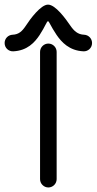

<svg xmlns="http://www.w3.org/2000/svg" viewBox="-79 -827 426 847"><path d="M170.9 -36.6V-598.1C170.9 -618.2 154.3 -634.8 134.3 -634.8C114.3 -634.8 97.7 -618.2 97.7 -598.1V-36.6C97.7 -16.6 114.3 0 134.3 0C154.3 0 170.9 -16.6 170.9 -36.6ZM292 -673.8C263.7 -674.8 247.1 -690.9 231 -714.4C210.4 -744.6 165.5 -806.6 132.8 -806.6C101.1 -806.6 54.7 -744.1 34.2 -712.4C18.6 -689 3.4 -674.8 -23.4 -673.8C-43.5 -672.9 -58.6 -656.7 -58.6 -637.2C-58.6 -614.7 -40 -599.6 -20.5 -600.6C41.5 -603.5 74.2 -640.1 95.7 -672.4C122.1 -712.9 127 -733.4 132.8 -733.4C137.7 -733.4 144 -712.4 170.4 -673.3C192.4 -641.1 226.6 -603.5 289.1 -600.6C308.6 -599.6 327.1 -614.7 327.1 -637.2C327.1 -656.7 312 -672.9 292 -673.8Z"/></svg>

Font: Velvelyne
Style: Regular
Weight: 400
Designer: Manon Van der Borght et Mariel Nils
Foundry: Velvetyne
Version: Version 1.070;Glyphs 3.3.1 (3343)